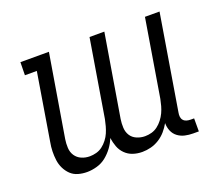

<svg xmlns="http://www.w3.org/2000/svg" viewBox="-93 -658 937 804"><g transform="rotate(-20 375.0 -256.0)"><path d="M170 8Q149 8 130 2.5Q111 -3 97.5 -16Q84 -29 75.5 -46.5Q67 -64 64.5 -83.5Q62 -103 62.5 -123Q63 -143 67 -164L116 -462H63L64 -520H191L130 -153Q127 -134 128 -114.5Q129 -95 139 -80Q149 -65 166 -57.5Q183 -50 203 -50Q217 -50 232 -54Q247 -58 259.5 -67.5Q272 -77 282 -90Q292 -103 298 -117Q304 -131 308 -145.5Q312 -160 315 -175L372 -520H438L377 -153Q374 -134 375 -114.5Q376 -95 385.5 -80Q395 -65 412.5 -57.5Q430 -50 449 -50Q464 -50 478.5 -54Q493 -58 505.5 -67.5Q518 -77 528 -90Q538 -103 544.5 -117Q551 -131 555 -145.5Q559 -160 562 -175L619 -520H684L614 -96Q612 -86 613 -77Q614 -68 619.5 -61.5Q625 -55 633.5 -52.5Q642 -50 652 -50H667V8H642Q623 8 605.5 4Q588 0 574 -10.5Q560 -21 553 -37.5Q546 -54 546 -73Q536 -55 522.5 -39.5Q509 -24 491.5 -13Q474 -2 454.5 3Q435 8 416 8Q394 8 374.5 1.5Q355 -5 340.5 -19.5Q326 -34 319 -53Q312 -72 309 -93Q301 -72 287 -53Q273 -34 255 -19.5Q237 -5 214 1.5Q191 8 170 8Z"/></g></svg>

Font: Iosevka Etoile Light
Style: Italic
Weight: 300
Italic angle: -9°
Designer: Belleve Invis
Foundry: Belleve Invis
Version: Version 22.1.2; ttfautohint (v1.8.4)